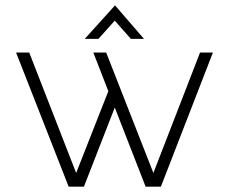

<svg xmlns="http://www.w3.org/2000/svg" viewBox="-20 -696 854 716"><path d="M580 0H523L408 -295L293 0H236L40 -500H89L264 -51L384 -356L328 -500H376L552 -51L726 -500H774ZM468 -551 408 -619 347 -551H296L409 -676L517 -551Z"/></svg>

Font: Sulphur Point Light
Style: Regular
Weight: 300
Designer: Noponies / Dale Sattler
Foundry: Noponies
Version: Version 1.000; ttfautohint (v1.8)